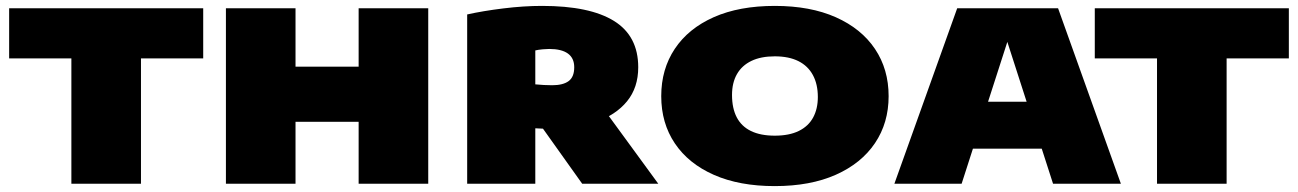

<svg xmlns="http://www.w3.org/2000/svg" viewBox="-20 -623 4401 651"><path d="M222 0V-425H11V-595H669V-425H458V0Z M746 0V-595H982V-397H1196V-595H1432V0H1196V-210H982V0Z M1564 0V-574Q1617.5 -586 1686.8 -594.5Q1756 -603 1818 -603Q1979.5 -603 2061.8 -552Q2144 -501 2144 -395Q2144 -326 2106 -279.5Q2068 -233 2000 -209.5Q1932 -186 1842 -186Q1832.5 -186 1819.8 -186.8Q1807 -187.5 1795 -188V0ZM1954 0 1761 -271H2014L2212 0ZM1852 -334Q1889 -334 1908 -348Q1927 -362 1927 -395Q1927 -426 1905.5 -441.5Q1884 -457 1842 -457Q1834.5 -457 1820 -455.8Q1805.5 -454.5 1795 -452V-337Q1811 -335.5 1824 -334.8Q1837 -334 1852 -334Z M2607 8Q2487 8 2400.8 -30Q2314.5 -68 2268.2 -136.8Q2222 -205.5 2222 -297Q2222 -388.5 2268 -457.5Q2314 -526.5 2400.2 -564.8Q2486.5 -603 2607 -603Q2727.5 -603 2814 -564.5Q2900.5 -526 2946.8 -457Q2993 -388 2993 -297Q2993 -206.5 2946.8 -137.8Q2900.5 -69 2814 -30.5Q2727.5 8 2607 8ZM2607 -163Q2656 -163 2688.5 -179Q2721 -195 2737 -224.5Q2753 -254 2753 -294Q2753 -337.5 2736.2 -368.5Q2719.5 -399.5 2687 -415.8Q2654.5 -432 2607 -432Q2560 -432 2527.8 -416.5Q2495.5 -401 2478.8 -371.8Q2462 -342.5 2462 -301Q2462 -256 2478 -225.2Q2494 -194.5 2526.2 -178.8Q2558.5 -163 2607 -163Z M3012.5 0 3225.5 -595H3567.5L3780.5 0H3550.5L3385.5 -512H3405.5L3240.5 0ZM3235.5 -119 3289.5 -278H3502.5L3555.5 -119Z M3903 0V-425H3692V-595H4350V-425H4139V0Z"/></svg>

Font: Encode Sans SC Expanded Black
Style: Regular
Weight: 900
Width: 7
Designer: Multiple Designers
Foundry: Impallari Type
Version: Version 3.002